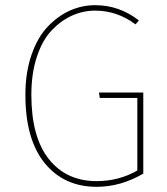

<svg xmlns="http://www.w3.org/2000/svg" viewBox="-20 -711 645 741"><path d="M347 -691Q441 -691 516 -632L503 -617Q432 -670 347 -670Q301 -670 258.5 -651Q216 -632 180 -594.5Q144 -557 122.5 -492.5Q101 -428 101 -345Q101 -182 168.5 -97Q236 -12 353 -12Q439 -12 510 -53V-333H365L362 -354H533V-41Q446 10 353 10Q227 10 152.5 -81.5Q78 -173 78 -345Q78 -431 101.5 -499Q125 -567 164 -608Q203 -649 249.5 -670Q296 -691 347 -691Z"/></svg>

Font: FiraSans
Style: Regular
Weight: 150
Designer: Carrois Corporate & Edenspiekermann AG
Foundry: Carrois Corporate GbR & Edenspiekermann AG
Version: Version 3.106;PS 003.106;hotconv 1.0.70;makeotf.lib2.5.58329